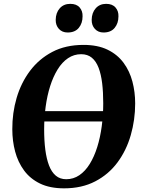

<svg xmlns="http://www.w3.org/2000/svg" viewBox="-20 -992 756 1022"><path d="M121.5 -345.5 122 -400.5H607L606 -345.5ZM321 10.5Q245.5 10.5 193 -15Q140.5 -40.5 108 -84.8Q75.5 -129 60.5 -185.5Q45.5 -242 45.5 -304Q45 -390.5 68.5 -470.8Q92 -551 139.5 -614.5Q187 -678 258 -715.5Q329 -753 424.5 -753Q500 -753 552.5 -727.5Q605 -702 637.5 -658Q670 -614 684.8 -558Q699.5 -502 699.5 -441.5Q699.5 -354.5 676.2 -273.2Q653 -192 605.8 -128Q558.5 -64 487.2 -26.8Q416 10.5 321 10.5ZM332.5 -38Q371 -38 402.5 -59.5Q434 -81 457.8 -119.5Q481.5 -158 497.5 -209Q513.5 -260 521.5 -319.5Q529.5 -379 529.5 -442.5Q529.5 -501 523.8 -548.8Q518 -596.5 504.8 -631.2Q491.5 -666 468.8 -684.8Q446 -703.5 412 -703.5Q373.5 -703.5 342 -682.2Q310.5 -661 286.8 -622.5Q263 -584 247 -533.5Q231 -483 223 -424.2Q215 -365.5 215 -303Q215 -244 221.2 -195.2Q227.5 -146.5 241 -111.2Q254.5 -76 277 -57Q299.5 -38 332.5 -38ZM340 -819Q311 -819 293.5 -838.2Q276 -857.5 276.5 -886.5Q277 -924 298 -947.8Q319 -971.5 354 -971.5Q387.5 -971.5 404 -952.2Q420.5 -933 419.5 -905Q419.5 -868 399.2 -843.5Q379 -819 340 -819ZM531 -819Q502.5 -819 485 -838.2Q467.5 -857.5 468 -886.5Q468.5 -924 489.5 -947.8Q510.5 -971.5 545 -971.5Q578 -971.5 594.8 -952.2Q611.5 -933 610.5 -905Q610.5 -868 590.2 -843.5Q570 -819 531 -819Z"/></svg>

Font: Merriweather 60pt ExtraBold
Style: Italic
Weight: 800
Italic angle: -7.8°
Version: Version 2.101